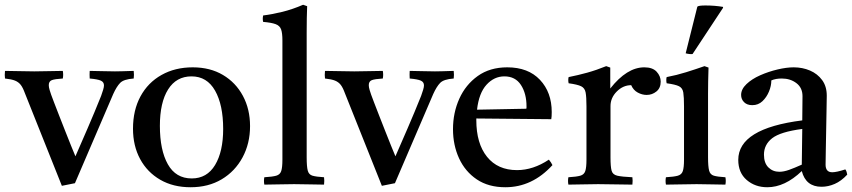

<svg xmlns="http://www.w3.org/2000/svg" viewBox="-38 -775 3583 807"><path d="M277 -5 222 6 66 -385Q58 -407 49 -418.5Q40 -430 25.5 -436Q11 -442 -17 -445Q-19 -459 -17 -477Q12 -477 43.5 -476Q75 -475 106 -475Q135 -475 169 -476Q203 -477 226 -477Q229 -461 226 -445Q192 -443 179.5 -438Q167 -433 167 -417Q167 -409 170.5 -397Q174 -385 177 -377Q180 -369 189 -345Q198 -321 210.5 -289.5Q223 -258 236 -224.5Q249 -191 260.5 -163Q272 -135 279 -118Q300 -166 329.5 -234Q359 -302 387 -372Q392 -386 395.5 -397.5Q399 -409 399 -416Q399 -430 386 -436Q373 -442 339 -445Q338 -461 339 -477Q365 -477 388.5 -476Q412 -475 445 -475Q460 -475 473.5 -475.5Q487 -476 524 -477Q526 -460 524 -445Q482 -442 467 -426.5Q452 -411 438 -380Z M763 12Q690 12 635.5 -19.5Q581 -51 551 -106.5Q521 -162 521 -234Q521 -312 552.5 -370Q584 -428 641 -460Q698 -492 772 -492Q845 -492 899 -460Q953 -428 983 -372Q1013 -316 1013 -245Q1013 -172 981.5 -113.5Q950 -55 894 -21.5Q838 12 763 12ZM634 -246Q634 -144 667.5 -84.5Q701 -25 768 -25Q832 -25 866 -81.5Q900 -138 900 -233Q900 -334 866 -394Q832 -454 767 -454Q703 -454 668.5 -399Q634 -344 634 -246Z M1324 1Q1295 1 1265 0Q1235 -1 1198 -1Q1161 -1 1132 0Q1103 1 1073 1Q1070 -15 1073 -30Q1107 -32 1123 -36.5Q1139 -41 1144 -56Q1149 -71 1149 -104V-605Q1149 -636 1143.5 -651.5Q1138 -667 1120.5 -673.5Q1103 -680 1068 -683Q1065 -696 1068 -710Q1108 -715 1150 -725.5Q1192 -736 1236 -755L1253 -749Q1252 -727 1251.5 -699Q1251 -671 1251 -638V-114Q1251 -75 1255.5 -58Q1260 -41 1275.5 -36.5Q1291 -32 1324 -30Q1326 -15 1324 1Z M1622 -5 1567 6 1411 -385Q1403 -407 1394 -418.5Q1385 -430 1370.5 -436Q1356 -442 1328 -445Q1326 -459 1328 -477Q1357 -477 1388.5 -476Q1420 -475 1451 -475Q1480 -475 1514 -476Q1548 -477 1571 -477Q1574 -461 1571 -445Q1537 -443 1524.5 -438Q1512 -433 1512 -417Q1512 -409 1515.5 -397Q1519 -385 1522 -377Q1525 -369 1534 -345Q1543 -321 1555.5 -289.5Q1568 -258 1581 -224.5Q1594 -191 1605.5 -163Q1617 -135 1624 -118Q1645 -166 1674.5 -234Q1704 -302 1732 -372Q1737 -386 1740.5 -397.5Q1744 -409 1744 -416Q1744 -430 1731 -436Q1718 -442 1684 -445Q1683 -461 1684 -477Q1710 -477 1733.5 -476Q1757 -475 1790 -475Q1805 -475 1818.5 -475.5Q1832 -476 1869 -477Q1871 -460 1869 -445Q1827 -442 1812 -426.5Q1797 -411 1783 -380Z M2086 12Q2015 12 1966 -21Q1917 -54 1891.5 -109.5Q1866 -165 1866 -232Q1866 -301 1892.5 -360Q1919 -419 1970 -455.5Q2021 -492 2094 -492Q2182 -492 2231.5 -439.5Q2281 -387 2281 -304Q2281 -294 2280.5 -286.5Q2280 -279 2279 -274L1964 -277Q1964 -273 1964 -270Q1964 -172 2009 -116Q2054 -60 2135 -60Q2203 -60 2269 -104Q2279 -92 2284 -81Q2199 12 2086 12ZM1967 -314 2174 -318Q2175 -320 2175 -323.5Q2175 -327 2175 -328Q2175 -382 2151.5 -418Q2128 -454 2082 -454Q2039 -454 2007 -419Q1975 -384 1967 -314Z M2351 1Q2348 -15 2351 -30Q2385 -32 2401 -36.5Q2417 -41 2422 -56Q2427 -71 2427 -104V-328Q2427 -367 2423.5 -386Q2420 -405 2404.5 -412.5Q2389 -420 2352 -425Q2349 -439 2352 -451Q2392 -459 2430 -469.5Q2468 -480 2510 -497L2527 -491V-403Q2597 -492 2670 -492Q2705 -492 2722 -473.5Q2739 -455 2739 -432Q2739 -405 2721 -390.5Q2703 -376 2680 -376Q2661 -376 2642.5 -386Q2624 -396 2615 -417Q2581 -417 2554.5 -390.5Q2528 -364 2528 -329V-114Q2528 -75 2532.5 -58Q2537 -41 2556.5 -36.5Q2576 -32 2620 -30Q2622 -16 2620 1Q2586 1 2550 0Q2514 -1 2476 -1Q2439 -1 2410.5 0Q2382 1 2351 1Z M3011 1Q2983 1 2954 0Q2925 -1 2890 -1Q2858 -1 2824.5 0Q2791 1 2761 1Q2758 -15 2761 -30Q2795 -32 2811 -36.5Q2827 -41 2832 -56Q2837 -71 2837 -104V-328Q2837 -367 2834 -386Q2831 -405 2816 -412.5Q2801 -420 2764 -425Q2761 -439 2764 -451Q2806 -459 2846 -471.5Q2886 -484 2923 -497L2940 -491Q2939 -460 2938.5 -433Q2938 -406 2938 -382V-114Q2938 -75 2942.5 -58Q2947 -41 2962.5 -36.5Q2978 -32 3011 -30Q3014 -15 3011 1ZM3001 -746V-742L2873 -548Q2868 -547 2859 -548Q2850 -549 2844 -551L2893 -747Q2898 -752 2927 -752Q2967 -752 3001 -746Z M3415 10Q3349 10 3332 -56Q3261 12 3187 12Q3136 12 3100.5 -18.5Q3065 -49 3065 -103Q3065 -235 3334 -269Q3334 -293 3334.5 -318Q3335 -343 3335 -371Q3335 -406 3309.5 -425.5Q3284 -445 3248 -445Q3222 -445 3204 -437Q3204 -414 3194 -390Q3184 -366 3166.5 -349.5Q3149 -333 3124 -333Q3102 -333 3089.5 -345.5Q3077 -358 3077 -376Q3077 -400 3099.5 -421.5Q3122 -443 3157 -458.5Q3192 -474 3230 -483Q3268 -492 3298 -492Q3335 -492 3366.5 -478.5Q3398 -465 3417.5 -438.5Q3437 -412 3437 -373Q3437 -349 3436 -310.5Q3435 -272 3434.5 -228.5Q3434 -185 3433 -146Q3432 -107 3432 -83Q3432 -51 3460 -51Q3478 -51 3515 -63Q3519 -58 3520.5 -52Q3522 -46 3523 -41Q3498 -14 3470.5 -2Q3443 10 3415 10ZM3332 -83 3334 -233Q3242 -221 3207.5 -194Q3173 -167 3173 -125Q3173 -90 3191.5 -71.5Q3210 -53 3238 -53Q3256 -53 3278.5 -61Q3301 -69 3332 -83Z"/></svg>

Font: Tiro Kannada
Style: Regular
Weight: 400
Designer: Kannada: John Hudson & Fiona Ross. Latin: John Hudson.
Foundry: Tiro Typeworks Ltd.
Version: Version 1.52